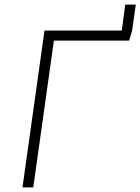

<svg xmlns="http://www.w3.org/2000/svg" viewBox="-20 -817 612 837"><path d="M526 -797H572L556 -684L543 -640H215L125 0H78L174 -684H511Z"/></svg>

Font: Fira Sans ExtraLight
Style: Italic
Weight: 275
Italic angle: -8°
Designer: Carrois Corporate & Edenspiekermann AG
Foundry: Carrois Corporate GbR & Edenspiekermann AG
Version: Version 4.203